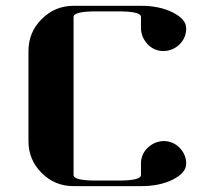

<svg xmlns="http://www.w3.org/2000/svg" viewBox="-20 -635 732 655"><path d="M77.1 -153.8V-460.9Q77.1 -524.9 122.1 -569.8Q167.5 -615.2 231 -615.2H460.9Q524.9 -615.2 569.8 -592.3Q615.2 -569.3 615.2 -538.1Q615.2 -506.3 592.8 -483.9Q569.8 -461.4 538.1 -460.9Q505.9 -460.9 483.9 -483.9Q461.9 -506.8 460.9 -538.1V-577.1Q460.9 -596.2 384.8 -596.2H308.1Q231 -596.2 231 -577.1V-38.1Q231 -19 308.1 -19H384.8Q460.9 -19 460.9 -38.1V-77.1Q460.9 -108.9 483.9 -130.9Q506.8 -152.8 538.1 -153.8Q569.8 -153.8 592.8 -130.9Q615.2 -107.4 615.2 -76.7Q615.2 -45.4 569.8 -22.5Q525.4 0 460.9 0H231Q167 0 122.1 -44.9Q77.1 -89.8 77.1 -153.8Z"/></svg>

Font: Hjet
Style: Regular
Weight: 400
Designer: T. Christopher White
Version: Version 1.2